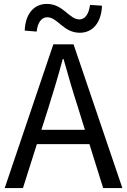

<svg xmlns="http://www.w3.org/2000/svg" viewBox="-20 -959 648 979"><path d="M387 -792C453 -792 497 -844 500 -930L439 -934C433 -886 413 -860 385 -860C332 -860 303 -939 219 -939C152 -939 109 -887 106 -803L167 -798C172 -846 193 -871 221 -871C274 -871 303 -792 387 -792ZM4 0H97L168 -224H436L506 0H604L355 -733H252ZM191 -297 227 -410C253 -493 277 -572 300 -658H304C328 -573 351 -493 378 -410L413 -297Z"/></svg>

Font: Source Han Sans KR
Style: Regular
Weight: 400
Designer: Ryoko NISHIZUKA 西塚涼子 (kana, bopomofo & ideographs); Paul D. Hunt (Latin, Greek & Cyrillic); Sandoll Communications 산돌커뮤니
Foundry: Adobe
Version: Version 2.004;hotconv 1.0.118;makeotfexe 2.5.65603